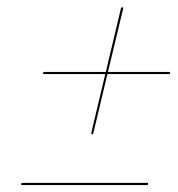

<svg xmlns="http://www.w3.org/2000/svg" viewBox="-20 -627 498 538"><path d="M238 -250.5Q235 -251.5 236 -255.5L275 -419.5H104Q100 -419.5 100.5 -422.5Q101.5 -425.5 105.5 -425.5H276.5L319 -604Q320 -607.5 323 -606.5Q325.5 -606.5 325 -602.5L282.5 -425.5H454Q457.5 -425.5 456.5 -422.5Q456.5 -419.5 452.5 -419.5H281L241.5 -254Q241 -250 238 -250.5ZM39 -111.5Q40 -114.5 44 -114.5H392.5Q396 -114.5 395 -111.5Q395 -108.5 391 -108.5H42.5Q38.5 -108.5 39 -111.5Z"/></svg>

Font: Fraunces 144pt Light
Style: Italic
Weight: 300
Italic angle: -16°
Version: Version 1.000;[0bf87f6ff]